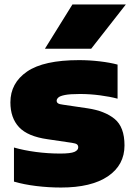

<svg xmlns="http://www.w3.org/2000/svg" viewBox="-20 -828 600 859"><path d="M253 11Q196.5 11 141.8 4.2Q87 -2.5 42.5 -15.5V-168Q86 -155.5 140.2 -148.2Q194.5 -141 249 -141Q296 -141 313 -148.5Q330 -156 330 -169Q330 -177.5 324.5 -182Q319 -186.5 302 -189L193.5 -205Q104 -217.5 65.2 -259Q26.5 -300.5 26.5 -370Q26.5 -456.5 101 -507.8Q175.5 -559 333.5 -559Q380 -559 426.5 -553.5Q473 -548 506 -539V-386.5Q473 -395.5 427.5 -401.5Q382 -407.5 338 -407.5Q293 -407.5 270.5 -403Q248 -398.5 240.8 -391.5Q233.5 -384.5 233.5 -377.5Q233.5 -370 239.5 -365.8Q245.5 -361.5 263 -359.5L371.5 -343.5Q449 -332 493 -295.8Q537 -259.5 537 -177.5Q537 -89.5 462.8 -39.2Q388.5 11 253 11ZM181 -610 304 -808H543L388 -610Z"/></svg>

Font: Encode Sans Semi Expanded Black
Style: Regular
Weight: 900
Width: 6
Designer: Multiple Designers
Foundry: Impallari Type
Version: Version 3.000; ttfautohint (v1.8.3) -l 8 -r 50 -G 200 -x 14 